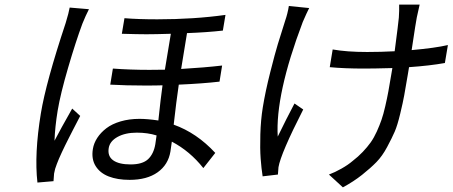

<svg xmlns="http://www.w3.org/2000/svg" viewBox="-20 -763 1968 835"><path d="M283 -730.1 366.8 -723Q352.3 -694.6 338.4 -660.2Q309.7 -583.1 276.3 -468.9Q242.9 -354.8 230.8 -282Q219.1 -210.2 217 -150.9Q243.3 -201.7 294 -290.8L328.8 -258.9Q324.9 -251.1 313.7 -229.6Q302.6 -208.1 296.5 -196.4Q290.5 -184.7 280.2 -164.4Q269.9 -144.2 263.3 -130.7Q256.7 -117.2 249.1 -101Q241.5 -84.9 236.2 -72.3Q230.8 -59.7 227.3 -50.1Q218.4 -28.4 215.2 -8.2L212.7 24.9L142.8 30.9Q128.6 -93 157.7 -269.9Q179.7 -404.5 265.6 -663Q279.5 -708.8 283 -730.1ZM655.5 -136Q659.8 -162.3 660.9 -174Q622.2 -186.1 574.9 -186.1Q524.9 -186.1 491.3 -167.6Q457.7 -149.1 452.8 -119Q447.1 -83.8 472.1 -65.9Q497.2 -47.9 547.9 -47.9Q599.8 -47.9 624.1 -70.8Q648.4 -93.8 655.5 -136ZM946 -478 934.7 -408Q861.9 -399.5 757.5 -394.9Q746.8 -322.8 735.4 -220.9Q835.9 -185 916.2 -98L864.3 -32Q805.8 -105.8 727.3 -147Q725.1 -128.9 721.2 -104Q711.6 -46.5 665.5 -13.7Q619.3 19.2 543.7 19.2Q490.8 19.2 452.8 4.4Q414.8 -10.3 395.8 -41Q376.8 -71.7 383.9 -115.1Q388.1 -140.6 403.1 -163.5Q418 -186.4 442.6 -205.3Q467.3 -224.1 504.6 -235.1Q541.9 -246.1 586.6 -246.1Q620.7 -246.1 668.7 -239Q678.6 -333.5 686.8 -392Q661.6 -391 611.9 -391Q527.3 -391 459.5 -394.9L470.9 -464.8Q546.9 -459.2 630 -459.2Q682.5 -459.2 697.1 -459.9L723 -616.1Q654.8 -614 616.5 -614Q579.5 -614 509.9 -616.1L521.3 -683.9Q579.9 -679 664.4 -679Q823.2 -679 960.6 -698.2L949.2 -630Q880 -622.2 793.3 -619L767.8 -463.1Q869 -469.1 946 -478Z M1236.2 -736.9 1324.6 -728Q1314.6 -708.8 1296.5 -666.9Q1176.8 -350.9 1187.9 -169Q1226.6 -248.6 1260.7 -312.9L1298.7 -286.9Q1201 -95.2 1191.1 -35.9L1188.6 -3.9L1122.2 3.9Q1116.8 -29.8 1113.6 -73Q1110.4 -116.1 1112.2 -178.6Q1114 -241.1 1122.9 -296.2Q1134.2 -366.1 1155.4 -449.4Q1176.5 -532.7 1188.2 -570.8Q1199.9 -609 1220.5 -674Q1230.8 -703.5 1236.2 -736.9ZM1927.9 -567.1 1914.8 -489Q1850.5 -477.3 1758.9 -470.9L1753.6 -438.9Q1743.3 -377.8 1737.9 -348.2Q1732.6 -318.5 1720.5 -268.3Q1708.5 -218 1696.6 -190.5Q1684.7 -163 1663.7 -123.8Q1642.8 -84.5 1617.2 -58.2Q1591.6 -32 1554.7 -2.7Q1517.8 26.6 1471.2 51.8L1410.5 -3.9Q1436.4 -13.5 1465 -29.7Q1493.6 -45.8 1513.5 -62.9Q1538 -81.7 1557.7 -102.5Q1577.4 -123.2 1592 -143.6Q1606.5 -164.1 1618.8 -191.2Q1631 -218.4 1639.2 -242Q1647.4 -265.6 1655.5 -301.1Q1663.7 -336.6 1669 -365.6Q1674.4 -394.5 1681.8 -440L1686.4 -467Q1606.2 -464.8 1565 -464.8Q1476.6 -464.8 1414.1 -470.9L1426.8 -547.9Q1488.6 -536.9 1576.7 -536.9Q1635.7 -536.9 1696.4 -540.1Q1712.7 -664.1 1714.5 -686.1Q1716.6 -716.3 1715.9 -742.9H1805Q1804.3 -740.8 1792.6 -687.1Q1789.4 -672.9 1770.2 -545.1Q1873.2 -554.3 1927.9 -567.1Z"/></svg>

Font: Karasuma Gothic
Style: Italic
Weight: 400
Italic angle: -9.39999°
Designer: Rasmus Andersson / Ryoko Nishizuka
Foundry: Genbu
Version: Version 1.00